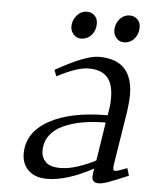

<svg xmlns="http://www.w3.org/2000/svg" viewBox="-48 -658 560 705"><g transform="rotate(5 232.0 -305.0)"><path d="M58.1 -78.1Q58.1 -156.2 137.5 -200.7Q216.8 -245.1 353 -245.1L356.9 -269Q359.9 -283.7 359.9 -309.1Q359.9 -361.3 337.4 -385.7Q314.9 -410.2 269 -410.2Q227.1 -410.2 152.8 -371.1L144 -394Q252.9 -456.1 303.2 -456.1Q428.2 -456.1 428.2 -325.2Q428.2 -304.7 422.9 -264.2L391.1 -64.9Q388.2 -43.9 397.9 -43.9Q407.2 -43.9 441.9 -58.1L450.2 -30.8Q397.5 -8.3 375.7 -0.7Q354 6.8 341.8 6.8Q316.9 6.8 316.9 -16.1Q316.9 -19.5 318.8 -33.2L320.8 -45.9Q224.1 6.8 150.9 6.8Q106.9 6.8 82.5 -16.8Q58.1 -40.5 58.1 -78.1ZM126 -94.2Q126 -70.3 142.1 -53.7Q158.2 -37.1 196.8 -37.1Q227.5 -37.1 263.9 -49.6Q300.3 -62 326.2 -76.2L348.1 -217.8Q302.2 -217.8 263.7 -210.9Q225.1 -204.1 193.6 -189.9Q162.1 -175.8 144 -151.4Q126 -127 126 -94.2ZM191.9 -558.1Q191.9 -581.5 207.3 -599.4Q222.7 -617.2 245.1 -617.2Q261.2 -617.2 272.7 -606.2Q284.2 -595.2 284.2 -576.2Q284.2 -551.3 269 -534.2Q253.9 -517.1 230 -517.1Q213.9 -517.1 202.9 -529.8Q191.9 -542.5 191.9 -558.1ZM350.1 -558.1Q350.1 -582 365.2 -599.6Q380.4 -617.2 402.8 -617.2Q418.9 -617.2 430.4 -606.2Q441.9 -595.2 441.9 -576.2Q441.9 -551.3 426.8 -534.2Q411.6 -517.1 388.2 -517.1Q372.1 -517.1 361.1 -529.8Q350.1 -542.5 350.1 -558.1Z"/></g></svg>

Font: Dehuti Alt
Style: Italic
Weight: 400
Version: Version 1.2